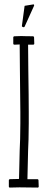

<svg xmlns="http://www.w3.org/2000/svg" viewBox="-20 -848 215 868"><path d="M155 -5Q155 0 150 0L68 -1Q42 -1 25 0Q20 0 20 -5V-33Q20 -35 21.5 -36.5Q23 -38 25 -38Q41 -39 66 -39L69 -168Q70 -189 71 -219.5Q72 -250 72 -290V-342Q72 -404 70 -532L69 -647L46 -646Q40 -646 40 -651V-679Q40 -681 41.5 -682.5Q43 -684 45 -684L76 -685Q83 -685 93.5 -684.5Q104 -684 129 -684Q131 -684 132.5 -682.5Q134 -681 134 -679L135 -651Q135 -646 129 -646H107L108 -534Q110 -406 110 -342V-290Q110 -249 109 -218.5Q108 -188 107 -167L104 -38H149Q151 -38 152.5 -36.5Q154 -35 154 -33ZM130 -828Q132 -829 133.5 -827Q135 -825 134 -822L91 -727Q89 -725 87 -725Q84 -725 81 -727Q78 -729 79 -731L91 -820Q91 -822 93 -822Z"/></svg>

Font: Vibes
Style: Regular
Weight: 400
Designer: AbdElmomen Kadhim
Version: Version 1.100